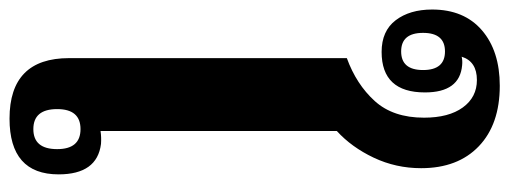

<svg xmlns="http://www.w3.org/2000/svg" viewBox="-366 -706 1069 403"><g transform="rotate(90 168.5 -504.5)"><path d="M333 -93Q333 -174 269 -182Q255 -183 242 -181V-677Q276 -708 298 -754.5Q320 -801 320 -854Q320 -931 274 -975Q228 -1019 147 -1019Q74 -1019 30.5 -981.5Q-13 -944 -13 -877Q-13 -830 9.5 -800.5Q32 -771 76 -771Q161 -771 161 -862Q161 -935 104 -940Q94 -941 86 -939Q96 -971 135 -971Q171 -971 192.5 -941.5Q214 -912 214 -860Q214 -795 179 -756.5Q144 -718 89 -698V-115Q89 10 216 10Q333 10 333 -93ZM75 -812Q36 -812 36 -858Q36 -904 75 -904Q114 -904 114 -858Q114 -812 75 -812ZM238 -40Q196 -40 196 -90Q196 -139 238 -139Q280 -139 280 -90Q280 -40 238 -40Z"/></g></svg>

Font: Noto Serif Thai Condensed Extra
Style: Regular
Weight: 800
Width: 3
Designer: Monotype Design Team
Foundry: Monotype Imaging Inc.
Version: Version 1.901